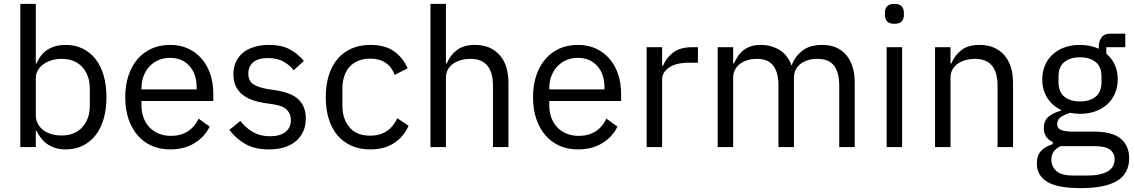

<svg xmlns="http://www.w3.org/2000/svg" viewBox="-20 -760 5862 992"><path d="M85 -740H165V-432H169Q189 -481 227.5 -504.5Q266 -528 320 -528Q368 -528 407 -509Q446 -490 473.5 -455Q501 -420 515.5 -370Q530 -320 530 -258Q530 -196 515.5 -146Q501 -96 473.5 -61Q446 -26 407 -7Q368 12 320 12Q215 12 169 -84H165V0H85ZM298 -60Q366 -60 405 -102.5Q444 -145 444 -214V-302Q444 -371 405 -413.5Q366 -456 298 -456Q271 -456 246.5 -448.5Q222 -441 204 -428Q186 -415 175.5 -396.5Q165 -378 165 -357V-165Q165 -140 175.5 -120.5Q186 -101 204 -87.5Q222 -74 246.5 -67Q271 -60 298 -60Z M859 12Q806 12 763.5 -7Q721 -26 690.5 -61.5Q660 -97 643.5 -146.5Q627 -196 627 -258Q627 -319 643.5 -369Q660 -419 690.5 -454.5Q721 -490 763.5 -509Q806 -528 859 -528Q911 -528 952 -509Q993 -490 1022 -456.5Q1051 -423 1066.5 -377Q1082 -331 1082 -276V-238H711V-214Q711 -181 721.5 -152.5Q732 -124 751.5 -103Q771 -82 799.5 -70Q828 -58 864 -58Q913 -58 949.5 -81Q986 -104 1006 -147L1063 -106Q1038 -53 985 -20.5Q932 12 859 12ZM859 -461Q826 -461 799 -449.5Q772 -438 752.5 -417Q733 -396 722 -367.5Q711 -339 711 -305V-298H996V-309Q996 -378 958.5 -419.5Q921 -461 859 -461Z M1369 12Q1297 12 1248.5 -15.5Q1200 -43 1165 -89L1222 -135Q1252 -97 1289 -76.5Q1326 -56 1375 -56Q1426 -56 1454.5 -78Q1483 -100 1483 -140Q1483 -170 1463.5 -191.5Q1444 -213 1393 -221L1352 -227Q1316 -232 1286 -242.5Q1256 -253 1233.5 -270.5Q1211 -288 1198.5 -314Q1186 -340 1186 -376Q1186 -414 1200 -442.5Q1214 -471 1238.5 -490Q1263 -509 1297 -518.5Q1331 -528 1370 -528Q1433 -528 1475.5 -506Q1518 -484 1550 -445L1497 -397Q1480 -421 1447 -440.5Q1414 -460 1364 -460Q1314 -460 1288.5 -438.5Q1263 -417 1263 -380Q1263 -342 1288.5 -325Q1314 -308 1362 -300L1402 -294Q1488 -281 1524 -244.5Q1560 -208 1560 -149Q1560 -74 1509 -31Q1458 12 1369 12Z M1893 12Q1839 12 1796 -7Q1753 -26 1723.5 -61Q1694 -96 1678.5 -146Q1663 -196 1663 -258Q1663 -320 1678.5 -370Q1694 -420 1723.5 -455Q1753 -490 1796 -509Q1839 -528 1893 -528Q1970 -528 2016.5 -494.5Q2063 -461 2086 -407L2019 -373Q2005 -413 1973 -435Q1941 -457 1893 -457Q1857 -457 1830 -445.5Q1803 -434 1785 -413.5Q1767 -393 1758 -364.5Q1749 -336 1749 -302V-214Q1749 -146 1785.5 -102.5Q1822 -59 1893 -59Q1990 -59 2033 -149L2091 -110Q2066 -54 2016.5 -21Q1967 12 1893 12Z M2204 -740H2284V-432H2288Q2307 -476 2341.5 -502Q2376 -528 2434 -528Q2514 -528 2560.5 -476.5Q2607 -425 2607 -331V0H2527V-317Q2527 -456 2410 -456Q2386 -456 2363.5 -450Q2341 -444 2323 -432Q2305 -420 2294.5 -401.5Q2284 -383 2284 -358V0H2204Z M2966 12Q2913 12 2870.5 -7Q2828 -26 2797.5 -61.5Q2767 -97 2750.5 -146.5Q2734 -196 2734 -258Q2734 -319 2750.5 -369Q2767 -419 2797.5 -454.5Q2828 -490 2870.5 -509Q2913 -528 2966 -528Q3018 -528 3059 -509Q3100 -490 3129 -456.5Q3158 -423 3173.5 -377Q3189 -331 3189 -276V-238H2818V-214Q2818 -181 2828.5 -152.5Q2839 -124 2858.5 -103Q2878 -82 2906.5 -70Q2935 -58 2971 -58Q3020 -58 3056.5 -81Q3093 -104 3113 -147L3170 -106Q3145 -53 3092 -20.5Q3039 12 2966 12ZM2966 -461Q2933 -461 2906 -449.5Q2879 -438 2859.5 -417Q2840 -396 2829 -367.5Q2818 -339 2818 -305V-298H3103V-309Q3103 -378 3065.5 -419.5Q3028 -461 2966 -461Z M3321 0V-516H3401V-421H3406Q3420 -458 3456 -487Q3492 -516 3555 -516H3586V-436H3539Q3474 -436 3437.5 -411.5Q3401 -387 3401 -350V0Z M3688 0V-516H3768V-432H3772Q3781 -452 3792.5 -469.5Q3804 -487 3820.5 -500Q3837 -513 3859 -520.5Q3881 -528 3911 -528Q3962 -528 4005 -503.5Q4048 -479 4069 -423H4071Q4085 -465 4123.5 -496.5Q4162 -528 4228 -528Q4307 -528 4351.5 -476.5Q4396 -425 4396 -331V0H4316V-317Q4316 -386 4289 -421Q4262 -456 4203 -456Q4179 -456 4157.5 -450Q4136 -444 4119 -432Q4102 -420 4092 -401.5Q4082 -383 4082 -358V0H4002V-317Q4002 -386 3975 -421Q3948 -456 3891 -456Q3867 -456 3845 -450Q3823 -444 3806 -432Q3789 -420 3778.5 -401.5Q3768 -383 3768 -358V0Z M4601 -637Q4575 -637 4563.5 -649.5Q4552 -662 4552 -682V-695Q4552 -715 4563.5 -727.5Q4575 -740 4601 -740Q4627 -740 4638.5 -727.5Q4650 -715 4650 -695V-682Q4650 -662 4638.5 -649.5Q4627 -637 4601 -637ZM4561 -516H4641V0H4561Z M4811 0V-516H4891V-432H4895Q4914 -476 4948.5 -502Q4983 -528 5041 -528Q5121 -528 5167.5 -476.5Q5214 -425 5214 -331V0H5134V-317Q5134 -456 5017 -456Q4993 -456 4970.5 -450Q4948 -444 4930 -432Q4912 -420 4901.5 -401.5Q4891 -383 4891 -358V0Z M5814 57Q5814 137 5751.5 174.5Q5689 212 5564 212Q5443 212 5390 179Q5337 146 5337 85Q5337 43 5359 19.5Q5381 -4 5419 -15V-26Q5373 -48 5373 -98Q5373 -137 5398 -157.5Q5423 -178 5462 -188V-192Q5416 -214 5390.5 -255Q5365 -296 5365 -350Q5365 -389 5379 -422Q5393 -455 5418.5 -478.5Q5444 -502 5479.5 -515Q5515 -528 5559 -528Q5614 -528 5657 -508V-517Q5657 -547 5671 -566.5Q5685 -586 5717 -586H5794V-516H5696V-483Q5724 -459 5739.5 -425.5Q5755 -392 5755 -350Q5755 -311 5741 -278Q5727 -245 5701.5 -221.5Q5676 -198 5640 -185Q5604 -172 5560 -172Q5535 -172 5510 -177Q5484 -170 5463 -156.5Q5442 -143 5442 -119Q5442 -96 5464 -88Q5486 -80 5521 -80H5631Q5727 -80 5770.5 -43.5Q5814 -7 5814 57ZM5739 63Q5739 32 5715.5 13.5Q5692 -5 5632 -5H5460Q5412 17 5412 65Q5412 99 5437.5 123Q5463 147 5524 147H5598Q5665 147 5702 126Q5739 105 5739 63ZM5560 -236Q5611 -236 5641 -260.5Q5671 -285 5671 -336V-364Q5671 -415 5641 -439.5Q5611 -464 5560 -464Q5509 -464 5479 -439.5Q5449 -415 5449 -364V-336Q5449 -285 5479 -260.5Q5509 -236 5560 -236Z"/></svg>

Font: IBM Plex Sans Thai Looped
Style: Regular
Weight: 400
Designer: Mike Abbink, Paul van der Laan, Pieter van Rosmalen, Ben Mitchell, Mark Frömberg
Foundry: Bold Monday
Version: Version 1.1